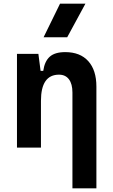

<svg xmlns="http://www.w3.org/2000/svg" viewBox="-20 -815 626 1060"><path d="M379.9 224.6V-304.2Q379.9 -351.6 360.6 -377.2Q341.3 -402.8 305.7 -402.8Q206.1 -402.8 206.1 -258.3V0H73.7V-517.6H191.9L204.1 -423.8H218.8Q226.1 -476.1 254.4 -501.7Q282.7 -527.3 340.3 -527.3Q422.4 -527.3 467.3 -477.5Q512.2 -427.7 512.2 -336.9V224.6ZM220.7 -609.4 311.5 -794.9H451.7L351.1 -609.4Z"/></svg>

Font: Cascadia Mono
Style: Bold
Weight: 700
Monospace: yes
Designer: Aaron Bell
Foundry: Saja Typeworks
Version: Version 2404.023; ttfautohint (v1.8.4)